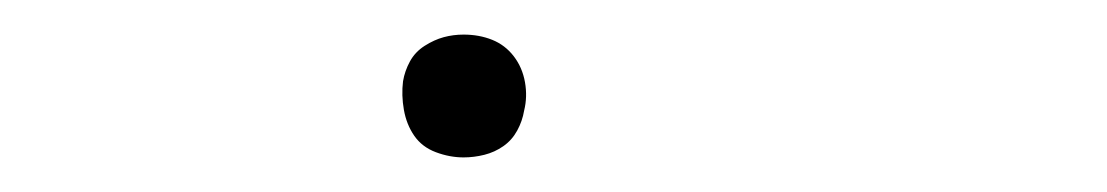

<svg xmlns="http://www.w3.org/2000/svg" viewBox="-20 -83 640 111"><path d="M248 8Q240 8 232 5Q224 2 219.5 -4.5Q215 -11 213.5 -19.5Q212 -28 213 -36Q214 -42 217 -47.5Q220 -53 225.5 -56.5Q231 -60 236.5 -61.5Q242 -63 248 -63Q257 -63 264.5 -60Q272 -57 277 -50.5Q282 -44 283.5 -35.5Q285 -27 283 -19Q282 -13 279 -7.5Q276 -2 271 1.5Q266 5 260 6.5Q254 8 248 8Z"/></svg>

Font: Iosevka Curly Slab ThEx
Style: Italic
Weight: 100
Width: 7
Italic angle: -9°
Monospace: yes
Designer: Belleve Invis
Foundry: Belleve Invis
Version: Version 11.1.0; ttfautohint (v1.8.3)